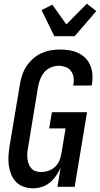

<svg xmlns="http://www.w3.org/2000/svg" viewBox="-20 -1011 541 1039"><path d="M159 8Q132 8 108 -0.5Q84 -9 67 -26.5Q50 -44 40.5 -67.5Q31 -91 27.5 -116.5Q24 -142 26 -168.5Q28 -195 32 -222L88 -556Q92 -581 100.5 -606Q109 -631 123.5 -653Q138 -675 159 -693.5Q180 -712 204 -723Q228 -734 253.5 -738.5Q279 -743 304 -743Q330 -743 355 -739Q380 -735 402.5 -724.5Q425 -714 442 -697Q459 -680 468.5 -657.5Q478 -635 480 -609.5Q482 -584 478 -558L476 -548H376L377 -554Q381 -574 378 -593Q375 -612 364 -627Q353 -642 334.5 -648.5Q316 -655 297 -655Q276 -655 255 -646Q234 -637 220 -620.5Q206 -604 198 -583.5Q190 -563 186 -542L131 -207Q128 -192 127.5 -177.5Q127 -163 129 -149Q131 -135 136 -122Q141 -109 150.5 -99Q160 -89 173.5 -84.5Q187 -80 202 -80Q221 -80 241 -86.5Q261 -93 276.5 -107Q292 -121 300.5 -140Q309 -159 312 -179L335 -316H246L261 -404H451L384 0H291L308 -103Q298 -81 283.5 -60Q269 -39 249.5 -23Q230 -7 206 0.5Q182 8 159 8ZM274 -815 205 -956 263 -986 339 -879 450 -991 501 -951 384 -815Z"/></svg>

Font: Iosevka Semibold Oblique
Style: Regular
Weight: 600
Italic angle: -9°
Monospace: yes
Designer: Belleve Invis
Foundry: Belleve Invis
Version: Version 32.5.0; ttfautohint (v1.8.4)